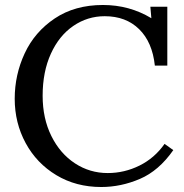

<svg xmlns="http://www.w3.org/2000/svg" viewBox="-20 -735 739 770"><path d="M386 15Q285 15 206 -32.5Q127 -80 83 -161Q39 -242 39 -339Q39 -435 79 -521Q119 -607 199.5 -661Q280 -715 393 -715Q499 -715 587 -662L583 -708H651V-472H601Q591 -566 538 -618Q485 -670 400 -670Q331 -670 274 -631Q217 -592 184 -519.5Q151 -447 151 -351Q151 -260 186 -189.5Q221 -119 280.5 -80Q340 -41 412 -41Q479 -41 539.5 -71Q600 -101 640 -158L675 -133Q617 -50 541 -17.5Q465 15 386 15Z"/></svg>

Font: Sumana
Style: Regular
Weight: 400
Designer: Cyreal, Alexei Vanyashin (Devanagari), Olga Karpushina (Latin)
Foundry: Cyreal
Version: Version 1.015;PS 001.015;hotconv 1.0.70;makeotf.lib2.5.58329